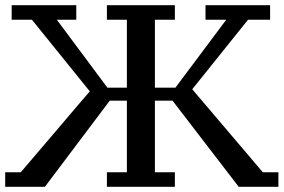

<svg xmlns="http://www.w3.org/2000/svg" viewBox="-20 -720 1093 740"><path d="M403 -332 153 0H0V-56H60Q134 -143 193 -212Q218 -241 241.5 -269Q265 -297 284 -319Q303 -341 314.5 -354.5Q326 -368 326 -368L103 -644H25V-700H274V-644H199L394 -382H469V-644H392V-700H654V-644H577V-382H656L852 -644H772V-700H1021V-644H936L721 -376L993 -56H1053V0H900L645 -332H577V-56H654V0H392V-56H469V-332Z"/></svg>

Font: PT Serif Caption
Style: Regular
Weight: 400
Designer: A.Korolkova, O.Umpeleva, V.Yefimov
Foundry: ParaType Ltd
Version: Version 1.000W OFL